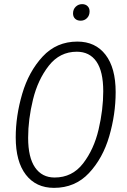

<svg xmlns="http://www.w3.org/2000/svg" viewBox="-20 -897 612 928"><path d="M539 -452Q539 -345 508 -238.5Q477 -132 410 -60.5Q343 11 241 11Q154 11 105 -52.5Q56 -116 56 -233Q56 -337 87.5 -444Q119 -551 186 -623.5Q253 -696 354 -696Q441 -696 490 -632.5Q539 -569 539 -452ZM116 -231Q116 -136 149.5 -87.5Q183 -39 244 -39Q329 -39 381.5 -107Q434 -175 456.5 -271Q479 -367 479 -456Q479 -552 446 -599.5Q413 -647 351 -647Q269 -647 216 -579.5Q163 -512 139.5 -416Q116 -320 116 -231ZM333 -832Q333 -852 346 -864.5Q359 -877 377 -877Q393 -877 403 -867.5Q413 -858 413 -842Q413 -822 400.5 -809.5Q388 -797 370 -797Q353 -797 343 -806.5Q333 -816 333 -832Z"/></svg>

Font: Fira Sans Extra Condensed Light
Style: Italic
Weight: 300
Width: 3
Italic angle: -8°
Designer: Carrois Corporate & Edenspiekermann AG
Foundry: Carrois Corporate GbR & Edenspiekermann AG
Version: Version 4.203